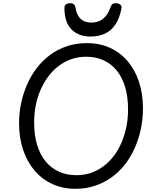

<svg xmlns="http://www.w3.org/2000/svg" viewBox="-20 -1159 965 1198"><path d="M451 19Q371 19 306 -11Q241 -41 195 -95.5Q149 -150 124 -224.5Q99 -299 99 -389Q99 -452 111.5 -513Q124 -574 148.5 -630.5Q173 -687 209 -734Q245 -781 292 -816Q339 -851 397 -870.5Q455 -890 523 -890Q602 -890 666.5 -860.5Q731 -831 777 -776.5Q823 -722 847.5 -647.5Q872 -573 872 -483Q872 -417 859 -355Q846 -293 821.5 -237Q797 -181 760.5 -134Q724 -87 677 -53Q630 -19 573.5 0Q517 19 451 19ZM457 -66Q507 -66 549.5 -81Q592 -96 628 -123.5Q664 -151 692 -188.5Q720 -226 739.5 -272.5Q759 -319 769 -370Q779 -421 779 -476Q779 -556 760.5 -617Q742 -678 707.5 -720Q673 -762 625 -783.5Q577 -805 517 -805Q468 -805 425 -790Q382 -775 345.5 -747Q309 -719 281 -681.5Q253 -644 233 -598Q213 -552 203 -501Q193 -450 193 -395Q193 -316 211.5 -255Q230 -194 264.5 -152Q299 -110 347.5 -88Q396 -66 457 -66ZM545 -931Q470 -931 426 -975.5Q382 -1020 382 -1110Q382 -1124 391.5 -1131.5Q401 -1139 418 -1139Q434 -1139 441.5 -1131.5Q449 -1124 451 -1110Q459 -1063 484 -1040.5Q509 -1018 550 -1018Q595 -1018 624 -1042.5Q653 -1067 668 -1110Q673 -1125 680 -1132Q687 -1139 702 -1139Q720 -1139 730.5 -1130Q741 -1121 738 -1108Q727 -1047 701 -1007.5Q675 -968 635.5 -949.5Q596 -931 545 -931Z"/></svg>

Font: Playwrite GB S
Style: Italic
Weight: 400
Italic angle: -7°
Designer: Veronika Burian, José Scaglione
Foundry: TypeTogether
Version: Version 1.000